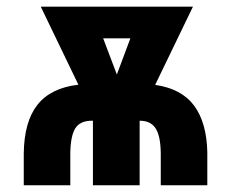

<svg xmlns="http://www.w3.org/2000/svg" viewBox="-20 -548 684 568"><path d="M325.7 -327.6 365.7 -434.6H285.2ZM50.3 0V-93.8Q51.3 -188 90.8 -238Q130.4 -288.1 211.9 -297.4L100.6 -528.3H550.8L439 -296.9Q517.1 -285.6 554.2 -235.6Q591.3 -185.5 593.3 -98.1V0H455.6V-93.8Q455.1 -145.5 440.4 -168.2Q425.8 -190.9 393.1 -190.9V0H254.9V-190.9H252.4Q217.3 -190.9 203.1 -168.9Q189 -147 188 -96.7V0Z"/></svg>

Font: MAUL Condensed Bold
Style: Condensed Bold
Weight: 700
Designer: MAUL
Version: Version 1.0; 2020; ttfautohint (v1.8.3)